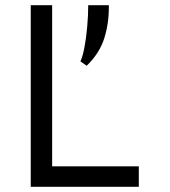

<svg xmlns="http://www.w3.org/2000/svg" viewBox="-20 -720 656 740"><path d="M98.5 0V-700H181V-79H515V0ZM314 -466.5 290 -483.5Q299 -503 305.8 -539.2Q312.5 -575.5 316.2 -618.2Q320 -661 320 -700H399.5V-692Q399.5 -627 381.2 -570.5Q363 -514 314 -466.5Z"/></svg>

Font: Overpass Mono
Style: Regular
Weight: 400
Designer: Delve Withrington, Dave Bailey
Foundry: Delve Fonts LLC
Version: Version 4.000